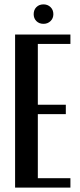

<svg xmlns="http://www.w3.org/2000/svg" viewBox="-20 -858 366 878"><path d="M302 -700V-657H153V-379H281V-336H153V-43H302V0H49V-700ZM134 -793Q134 -813 146.5 -825.5Q159 -838 179 -838Q198 -838 211 -825.5Q224 -813 224 -793Q224 -774 211 -761.5Q198 -749 179 -749Q159 -749 146.5 -761.5Q134 -774 134 -793Z"/></svg>

Font: Moniqa Paragraph
Style: Bold
Weight: 700
Designer: Rajesh Rajput
Foundry: Rajesh Rajput
Version: Version 1.000